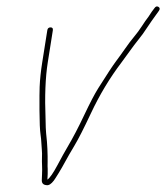

<svg xmlns="http://www.w3.org/2000/svg" viewBox="-20 -567 510 589"><path d="M135 -483C129.3 -483 126 -480 125.1 -474L109.6 -376C105.3 -349 102.6 -323.8 101.6 -300.5C101.1 -288.8 100.9 -264.8 101.1 -228.5C101.3 -192.2 102.4 -167.4 104.4 -154C105.7 -145.3 106.5 -136.8 106.9 -128.5C107.2 -120.2 107.7 -112.8 108.4 -106.5C109 -100.2 109.2 -92.9 108.8 -84.8C108.5 -76.6 108.6 -67.4 109.1 -57.1C109.5 -50.5 109.4 -41.8 108.9 -31C108.6 -25 108.4 -19.3 108.2 -14C108.1 -4.7 113 0.3 122.8 1C129.7 2.2 137.1 -2.5 145.1 -13C147.6 -16.3 152.4 -23.8 159.6 -35.5C166.8 -47.2 173.7 -59.2 180.3 -71.5C186.9 -83.8 196.3 -100.1 208.4 -120.3C220.5 -140.5 237.3 -173.4 258.7 -219C285.3 -275.8 316.6 -327.8 352.4 -375C360 -385 368.5 -396.7 377.9 -410C387.4 -423.3 396.5 -435.3 405.1 -446C413.8 -456.7 422.2 -468.2 430.1 -480.5C438.1 -492.8 450.6 -510.7 467.6 -534C471.1 -539.3 470.6 -543.3 466 -546C461.4 -548.7 457.4 -547.3 453.8 -542C448.5 -535.5 442.4 -526.8 435.7 -516C429 -507.3 422.1 -497.5 415.1 -486.5C408 -475.5 400.1 -464.8 391.5 -454.5C382.9 -444.2 373.8 -432.2 364.3 -418.5C354.8 -404.8 345.2 -391.6 335.6 -378.7C326 -365.9 307.9 -338.5 281.5 -296.5C270.3 -278.8 256 -251.3 238.3 -213.9C220.7 -176.5 203.5 -143.7 186.8 -115.5C179.1 -102.5 168.8 -84 156.1 -60.1C143.3 -36.1 133.2 -21.4 125.5 -16C125.4 -15 125.6 -20.8 126.3 -33.5C126.6 -39.8 126.6 -45 126.3 -49C125.9 -53 125.8 -60 126.1 -70C126.3 -80 126.1 -93.3 125.4 -110C124.9 -123.7 123.6 -139.7 121.5 -158C120.6 -166.7 120 -181 119.8 -201C116.9 -271 119.2 -329.3 126.6 -376L142.1 -474C143 -480 140.7 -483 135 -483Z"/></svg>

Font: Proton
Style: BkIt
Weight: 500
Version: Version 1.017